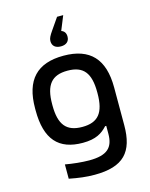

<svg xmlns="http://www.w3.org/2000/svg" viewBox="-136 -823 873 1115"><g transform="rotate(-15 300.0 -265.5)"><path d="M57 -256V-244C57 -69 129 9 274 9C353 9 391 -16 423 -51H430V-4C430 79 392 117 283 117C240 117 184 111 140 103V189C196 200 242 206 292 206C466 206 532 133 532 -28V-255C532 -426 454 -509 295 -509C136 -509 57 -427 57 -256ZM159 -247V-253C159 -370 200 -419 295 -419C390 -419 430 -370 430 -253V-247C430 -130 390 -81 295 -81C200 -81 159 -130 159 -247ZM244 -610C244 -582 262 -565 296 -565C328 -565 347 -582 347 -610V-611C347 -631 338 -645 320 -651L355 -737H318L269 -666C253 -643 244 -627 244 -611Z"/></g></svg>

Font: LT Wave Mono Medium
Style: Regular
Weight: 500
Designer: Daniel Lyons
Version: Version 2.5 (Glyphs App)